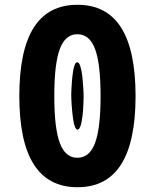

<svg xmlns="http://www.w3.org/2000/svg" viewBox="-20 -762 642 796"><path d="M301.3 14.2Q180.2 14.2 120.1 -80.6Q60.1 -174.8 60.1 -363.8Q60.1 -553.2 120.1 -647.9Q180.2 -742.2 300.8 -742.2Q421.9 -742.2 481.9 -647.9Q542 -553.2 542 -363.8Q542 -174.3 481.9 -80.1Q421.9 14.2 301.3 14.2ZM300.8 -107.9Q351.1 -107.9 374 -168.9Q397 -230.5 397 -363.8Q397 -497.6 374 -559.1Q351.1 -620.1 300.8 -620.1Q251 -620.1 228 -559.1Q205.1 -497.6 205.1 -363.8Q205.1 -230.5 228 -168.9Q251 -107.9 300.8 -107.9ZM301.3 -224.6Q297.4 -224.6 294.2 -229.5Q291 -234.4 288.6 -242.4Q286.1 -250.5 284.4 -260.7Q282.7 -271 281.2 -282.2Q280.3 -291.5 279.1 -303.2Q277.8 -314.9 277.1 -326.7Q276.4 -338.4 275.9 -348.6Q275.4 -358.9 275.4 -365.7Q275.4 -370.6 275.6 -379.6Q275.9 -388.7 276.6 -399.9Q277.3 -411.1 278.1 -423.3Q278.8 -435.5 280.3 -446.8Q286.6 -503.9 300.3 -503.9Q307.6 -503.9 313 -487.5Q318.4 -471.2 321.3 -445.8Q322.3 -435.5 323.2 -423.8Q324.2 -412.1 325 -400.9Q325.7 -389.6 326.2 -379.4Q326.7 -369.1 326.7 -362.8Q326.7 -358.4 326.4 -350.1Q326.2 -341.8 325.7 -330.8Q325.2 -319.8 324.5 -307.4Q323.7 -294.9 322.3 -282.7Q318.8 -253.4 313.5 -239Q308.1 -224.6 301.3 -224.6Z"/></svg>

Font: Hack
Style: Bold
Weight: 700
Monospace: yes
Designer: Christopher Simpkins
Foundry: Christopher Simpkins
Version: Version 2.017